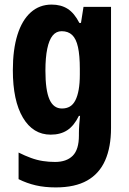

<svg xmlns="http://www.w3.org/2000/svg" viewBox="-20 -577 562 837"><path d="M205 -557Q246 -557 275 -538.5Q304 -520 326 -477H333L344 -547H464V-19Q464 64 438.5 122Q413 180 360 210Q307 240 223 240Q175 240 136 231Q97 222 61 204V88Q89 102 115 111.5Q141 121 167 125Q193 129 220 129Q270 129 297 102Q324 75 324 14V4Q324 -13 325.5 -34Q327 -55 329 -72H324Q303 -29 273.5 -9.5Q244 10 201 10Q124 10 80 -64Q36 -138 36 -271Q36 -361 56 -425Q76 -489 114 -523Q152 -557 205 -557ZM249 -441Q225 -441 209.5 -422Q194 -403 186 -364.5Q178 -326 178 -269Q178 -184 195.5 -144Q213 -104 250 -104Q270 -104 284.5 -112.5Q299 -121 308.5 -139.5Q318 -158 323 -186Q328 -214 328 -252V-277Q328 -335 320 -371.5Q312 -408 294.5 -424.5Q277 -441 249 -441Z"/></svg>

Font: Noto Sans Display Condensed
Style: Bold
Weight: 700
Width: 3
Designer: Monotype Design Team
Foundry: Monotype Imaging Inc.
Version: Version 2.003